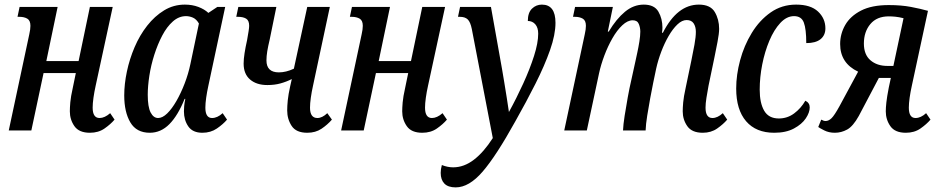

<svg xmlns="http://www.w3.org/2000/svg" viewBox="-20 -566 4079 833"><path d="M370 10Q323 10 303 -18.5Q283 -47 283 -83Q283 -98 285 -122Q287 -146 296 -186L309 -249H169L116 0H18L107 -417Q112 -439 112 -454Q112 -477 98.5 -485Q85 -493 64 -493H56L65 -536H230L181 -301H321L370 -536H469L395 -194Q389 -167 385.5 -142Q382 -117 382 -99Q382 -54 412 -54Q434 -54 458 -75L477 -47Q460 -27 433.5 -8.5Q407 10 370 10Z M630 10Q572 10 545.5 -35Q519 -80 519 -152Q519 -201 530.5 -255.5Q542 -310 564 -361.5Q586 -413 618.5 -454.5Q651 -496 692 -521Q733 -546 782 -546Q814 -546 840.5 -536Q867 -526 884 -510L923 -536H957L884 -194Q878 -167 874.5 -142Q871 -117 871 -99Q871 -54 900 -54Q923 -54 946 -75L965 -47Q948 -27 921 -8.5Q894 10 858 10Q816 10 797 -17.5Q778 -45 778 -83Q778 -92 779 -105Q780 -118 784 -137H781Q752 -65 715 -27.5Q678 10 630 10ZM666 -54Q685 -54 705.5 -74Q726 -94 745.5 -128Q765 -162 781 -203.5Q797 -245 806 -288L843 -464Q832 -483 817 -489.5Q802 -496 787 -496Q756 -496 730 -473Q704 -450 684 -412Q664 -374 649.5 -328.5Q635 -283 628 -237.5Q621 -192 621 -155Q621 -102 633.5 -78Q646 -54 666 -54Z M1140 -197Q1093 -197 1065 -221Q1037 -245 1037 -290Q1037 -309 1041 -335Q1045 -361 1052 -392Q1056 -415 1058.5 -430.5Q1061 -446 1061 -454Q1061 -477 1048 -485Q1035 -493 1013 -493H1005L1014 -536H1179L1150 -394Q1143 -365 1139.5 -343.5Q1136 -322 1136 -304Q1136 -252 1190 -252Q1221 -252 1255 -268L1313 -536H1411L1338 -194Q1332 -167 1328.5 -142Q1325 -117 1325 -99Q1325 -54 1357 -54Q1378 -54 1400 -75L1420 -47Q1401 -25 1375 -7.5Q1349 10 1313 10Q1265 10 1245.5 -19.5Q1226 -49 1226 -87Q1226 -106 1228.5 -131Q1231 -156 1239 -192L1246 -223Q1222 -211 1196.5 -204Q1171 -197 1140 -197Z M1812 10Q1765 10 1745 -18.5Q1725 -47 1725 -83Q1725 -98 1727 -122Q1729 -146 1738 -186L1751 -249H1611L1558 0H1460L1549 -417Q1554 -439 1554 -454Q1554 -477 1540.5 -485Q1527 -493 1506 -493H1498L1507 -536H1672L1623 -301H1763L1812 -536H1911L1837 -194Q1831 -167 1827.5 -142Q1824 -117 1824 -99Q1824 -54 1854 -54Q1876 -54 1900 -75L1919 -47Q1902 -27 1875.5 -8.5Q1849 10 1812 10Z M1957 247Q1924 247 1908 230.5Q1892 214 1892 184Q1892 168 1897 150Q1922 160 1946 160Q1993 160 2036 127Q2079 94 2118 33L2027 -440Q2021 -470 2009.5 -481.5Q1998 -493 1975 -493H1967L1976 -536H2110L2158 -267Q2162 -244 2167.5 -210.5Q2173 -177 2178.5 -142.5Q2184 -108 2188 -80Q2221 -140 2250 -203.5Q2279 -267 2297 -323.5Q2315 -380 2315 -420Q2315 -446 2302.5 -460.5Q2290 -475 2270 -475Q2270 -511 2288 -528.5Q2306 -546 2331 -546Q2390 -546 2390 -467Q2390 -416 2366.5 -349Q2343 -282 2303.5 -203.5Q2264 -125 2216 -40Q2133 110 2074 178.5Q2015 247 1957 247Z M3029 10Q2982 10 2962 -18.5Q2942 -47 2942 -83Q2942 -98 2944 -121.5Q2946 -145 2955 -186L2979 -301Q2987 -339 2993 -372.5Q2999 -406 2999 -428Q2999 -450 2989.5 -464.5Q2980 -479 2959 -479Q2939 -479 2919 -460Q2899 -441 2881 -410Q2863 -379 2849 -342Q2835 -305 2827 -269L2814 -207Q2808 -178 2801 -140Q2794 -102 2788 -64.5Q2782 -27 2781 0H2683Q2684 -25 2690 -63.5Q2696 -102 2703.5 -143.5Q2711 -185 2719 -219L2737 -301Q2740 -315 2745 -338Q2750 -361 2754 -386Q2758 -411 2758 -429Q2758 -446 2751.5 -462Q2745 -478 2725 -478Q2703 -478 2680 -456.5Q2657 -435 2637 -400Q2617 -365 2602 -325Q2587 -285 2579 -248L2526 0H2428L2517 -417Q2522 -439 2522 -454Q2522 -477 2508.5 -485Q2495 -493 2474 -493H2466L2475 -536H2639L2617 -429H2621Q2654 -484 2691.5 -515Q2729 -546 2773 -546Q2819 -546 2836.5 -515.5Q2854 -485 2854 -446Q2854 -441 2853.5 -435.5Q2853 -430 2852 -424H2856Q2918 -546 3012 -546Q3062 -546 3081 -514Q3100 -482 3100 -441Q3100 -421 3093 -384.5Q3086 -348 3080 -319L3054 -194Q3049 -167 3045 -142Q3041 -117 3041 -99Q3041 -54 3071 -54Q3093 -54 3116 -75L3135 -47Q3118 -27 3091.5 -8.5Q3065 10 3029 10Z M3339 10Q3260 10 3217 -40Q3174 -90 3174 -182Q3174 -241 3191 -304.5Q3208 -368 3241.5 -423Q3275 -478 3323.5 -512Q3372 -546 3434 -546Q3497 -546 3529 -516Q3561 -486 3561 -443Q3561 -413 3540 -396Q3519 -379 3478 -379Q3478 -440 3467.5 -468Q3457 -496 3425 -496Q3393 -496 3365.5 -466.5Q3338 -437 3318 -389.5Q3298 -342 3287 -286.5Q3276 -231 3276 -177Q3276 -119 3295.5 -85.5Q3315 -52 3359 -52Q3396 -52 3425.5 -74Q3455 -96 3474 -129Q3493 -120 3493 -100Q3493 -78 3476 -52.5Q3459 -27 3424.5 -8.5Q3390 10 3339 10Z M3602 10Q3576 10 3555.5 -0.5Q3535 -11 3530 -15L3543 -47Q3553 -41 3562 -41Q3575 -41 3587.5 -53Q3600 -65 3622 -105L3703 -255Q3625 -292 3625 -375Q3625 -419 3647 -457.5Q3669 -496 3715.5 -520Q3762 -544 3836 -544Q3890 -544 3932 -536Q3974 -528 4006 -519L3936 -194Q3930 -167 3926.5 -142Q3923 -117 3923 -99Q3923 -54 3952 -54Q3975 -54 3998 -75L4017 -47Q4000 -27 3973.5 -8.5Q3947 10 3910 10Q3863 10 3843 -18.5Q3823 -47 3823 -83Q3823 -98 3825.5 -121.5Q3828 -145 3836 -186L3845 -228H3793L3706 -63Q3681 -18 3655.5 -4Q3630 10 3602 10ZM3830 -280H3856L3900 -487Q3880 -492 3864.5 -493.5Q3849 -495 3836 -495Q3784 -495 3756 -461.5Q3728 -428 3728 -377Q3728 -329 3756.5 -304.5Q3785 -280 3830 -280Z"/></svg>

Font: Noto Serif ExtraCondensed Medium
Style: Italic
Weight: 500
Width: 2
Italic angle: -12°
Designer: Monotype Design Team
Foundry: Monotype Imaging Inc.
Version: Version 2.013; ttfautohint (v1.8.4.7-5d5b)